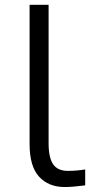

<svg xmlns="http://www.w3.org/2000/svg" viewBox="-20 -751 386 789"><path d="M101.6 -159.2V-731.4H179.7V-162.1Q179.7 -103.5 198.2 -76.2Q216.8 -48.8 258.8 -48.8Q294.9 -48.8 330.1 -54.7V10.7Q277.3 17.6 246.1 17.6Q179.7 17.6 140.6 -24.9Q101.6 -67.4 101.6 -159.2Z"/></svg>

Font: Gothic A1
Style: Regular
Weight: 400
Designer: HanYang I&C Co.,Ltd.
Foundry: HanYang I&C Co.,Ltd.
Version: Version 2.50